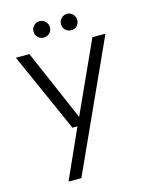

<svg xmlns="http://www.w3.org/2000/svg" viewBox="-129 -739 801 1039"><g transform="rotate(-15 271.5 -219.5)"><path d="M123 220 247 -56H219L21 -501H97L269 -103L450 -501H523L195 220ZM196 -567Q177 -567 163.5 -580Q150 -593 150 -613Q150 -632 163.5 -645.5Q177 -659 196 -659Q215 -659 228.5 -645Q242 -631 242 -613Q242 -593 228.5 -580Q215 -567 196 -567ZM350 -567Q331 -567 317.5 -580Q304 -593 304 -613Q304 -632 317.5 -645.5Q331 -659 350 -659Q369 -659 382 -645Q395 -631 395 -613Q395 -593 382 -580Q369 -567 350 -567Z"/></g></svg>

Font: DM Sans 18pt Light
Style: Regular
Weight: 300
Designer: Colophon Foundry, Jonny Pinhorn
Foundry: Colophon Foundry
Version: Version 4.004;gftools[0.9.30]